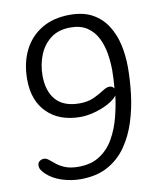

<svg xmlns="http://www.w3.org/2000/svg" viewBox="-94 -932 859 1021"><g transform="rotate(-10 336.0 -421.5)"><path d="M258 14Q209 14 158.5 -2Q108 -18 73 -52Q63 -63 56.5 -72.5Q50 -82 50 -97Q50 -111 60.5 -119Q71 -127 85 -127Q97 -127 110.5 -116Q124 -105 142.5 -90Q161 -75 189 -64Q217 -53 259 -53Q328 -53 375 -84Q422 -115 450.5 -165.5Q479 -216 494.5 -275.5Q510 -335 517 -392Q500 -370 465 -351.5Q430 -333 389.5 -322.5Q349 -312 316 -312Q202 -312 136 -377.5Q70 -443 70 -557Q70 -646 103.5 -713.5Q137 -781 200.5 -819Q264 -857 353 -857Q425 -857 474 -830Q523 -803 553 -756Q583 -709 596 -650.5Q609 -592 609 -529Q609 -460 600 -384.5Q591 -309 568.5 -238Q546 -167 506.5 -110Q467 -53 406 -19.5Q345 14 258 14ZM323 -384Q368 -384 400.5 -399Q433 -414 455.5 -429Q478 -444 493 -444Q510 -444 519 -430Q521 -454 522.5 -478Q524 -502 524 -526Q524 -571 516.5 -617Q509 -663 489.5 -702.5Q470 -742 434.5 -766Q399 -790 344 -790Q279 -790 237 -757.5Q195 -725 174.5 -673.5Q154 -622 154 -563Q154 -479 196 -431.5Q238 -384 323 -384Z"/></g></svg>

Font: Kite One
Style: Regular
Weight: 400
Designer: Eduardo Rodriguez Tunni
Foundry: Eduardo Rodriguez Tunni
Version: Version 1.002; ttfautohint (v1.8.4.7-5d5b);gftools[0.9.23]